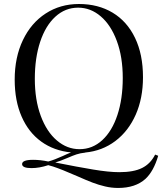

<svg xmlns="http://www.w3.org/2000/svg" viewBox="-20 -742 803 950"><path d="M699.7 143.1Q649.9 188 564.5 188Q531.7 188 499.8 180.4Q467.8 172.9 438.2 161.6Q408.7 150.4 363.8 130.4Q283.2 95.2 242.7 82Q231.4 78.6 229 78.1L218.8 75.2Q174.8 89.8 135.7 89.8Q89.4 89.8 89.4 69.8Q89.4 48.8 143.6 48.8Q179.7 48.8 218.8 57.1Q249.5 48.8 291 29.8Q312.5 19.5 331.5 12.2Q247.1 3.9 184.3 -41.3Q121.6 -86.4 87.2 -164.8Q52.7 -243.2 52.7 -348.1Q52.7 -458.5 93.3 -543.5Q133.8 -628.4 206.1 -675.3Q278.3 -722.2 370.6 -722.2Q465.8 -722.2 537.4 -679.2Q608.9 -636.2 648.2 -554.4Q687.5 -472.7 687.5 -359.9Q687.5 -255.9 651.4 -174.3Q615.2 -92.8 550.3 -43.9Q485.4 4.9 401.4 12.7V13.2Q377 15.6 358.2 22Q339.4 28.3 313.5 39.6Q278.3 54.7 253.4 62Q363.3 84 441.2 96.9Q519 109.9 570.3 109.9Q641.6 109.9 683.1 89.1Q724.6 68.4 747.6 22.9L762.7 28.8Q740.2 105.5 699.7 143.1ZM373.5 -3.9Q437.5 -3.9 486.1 -48.6Q534.7 -93.3 561 -173.1Q587.4 -252.9 587.4 -356Q587.4 -460 558.1 -539.1Q528.8 -618.2 478.5 -661.1Q428.2 -704.1 366.7 -704.1Q302.7 -704.1 253.9 -659.4Q205.1 -614.7 178.7 -534.9Q152.3 -455.1 152.3 -352.1Q152.3 -248 181.6 -168.9Q210.9 -89.8 261.5 -46.9Q312 -3.9 373.5 -3.9Z"/></svg>

Font: Playfair Display SC
Style: Regular
Weight: 400
Designer: Claus Eggers Sørensen
Foundry: Claus Eggers Sørensen
Version: Version 1.004;PS 001.004;hotconv 1.0.70;makeotf.lib2.5.58329